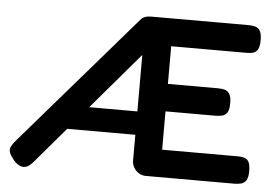

<svg xmlns="http://www.w3.org/2000/svg" viewBox="-50 -759 1209 843"><g transform="rotate(5 554.0 -337.0)"><path d="M620 9Q604 9 590 0.5Q576 -8 567.5 -22.5Q559 -37 559 -53V-519L124 -9Q109 9 95 14Q81 19 66.5 13Q52 7 38 -9Q22 -29 17.5 -42Q13 -55 19 -67.5Q25 -80 39 -96L536 -671Q544 -681 555.5 -685.5Q567 -690 583 -690H1011Q1028 -690 1041.5 -686.5Q1055 -683 1063 -670Q1071 -657 1071 -629Q1071 -601 1063.5 -588Q1056 -575 1043.5 -571.5Q1031 -568 1016 -568H682V-402H902Q919 -402 932.5 -398.5Q946 -395 954 -382Q962 -369 962 -341Q962 -313 954 -300.5Q946 -288 932 -284.5Q918 -281 901 -281H682V-112H1017Q1032 -112 1044.5 -108.5Q1057 -105 1064 -92Q1071 -79 1071 -51Q1071 -23 1062.5 -10.5Q1054 2 1040.5 5.5Q1027 9 1010 9ZM230 -167 315 -270H578V-167Z"/></g></svg>

Font: Fredoka Light Medium
Style: Regular
Weight: 500
Version: Version 2.001